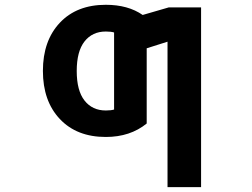

<svg xmlns="http://www.w3.org/2000/svg" viewBox="-20 -554 1040 793"><path d="M451.2 -101.6V-419.9Q438.5 -423.8 417 -423.8Q361.3 -423.8 329.1 -382.8Q296.9 -341.8 296.9 -260.7Q296.9 -179.7 329.1 -138.7Q361.3 -97.7 417 -97.7Q438.5 -97.7 451.2 -101.6ZM676.8 -523.4H810.5V218.8H671.9V-381.8L585.9 -354.5V-43.9Q517.6 11.7 417 11.7Q296.9 11.7 227.1 -62.5Q157.2 -136.7 157.2 -261.2Q157.2 -385.7 227.1 -460Q296.9 -534.2 417 -534.2Q508.8 -534.2 569.3 -492.2Z"/></svg>

Font: GenEi Gothic M Regular
Style: Bold
Weight: 700
Designer: o_tamon (Modified); [Source Han Sans]
Ryoko NISHIZUKA  (kana & ideographs); Paul D. Hunt (Latin, Greek & Cyrillic); Wenl
Version: Version 1.1a;Original Version 1.004